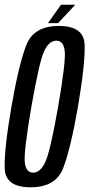

<svg xmlns="http://www.w3.org/2000/svg" viewBox="-24 -790 379 814"><path d="M105.5 4Q211.5 4 243 -75.2Q274.5 -154.5 306.5 -337.5Q337.5 -520 334.8 -600Q332 -680 226 -680Q120 -680 88.2 -600.5Q56.5 -521 24.5 -337.5Q-7 -154.5 -4 -75.2Q-1 4 105.5 4ZM116.5 -58Q85.5 -58 81 -102.8Q76.5 -147.5 109 -337.5Q142.5 -529 163.2 -573.2Q184 -617.5 215 -617.5Q245.5 -617.5 250.5 -573.5Q255.5 -529.5 222.5 -337.5Q189 -147.5 168 -102.8Q147 -58 116.5 -58ZM179.5 -692H222.5L295 -770H234.5Z"/></svg>

Font: Anybody ExtraCondensed
Style: Italic
Weight: 400
Width: 2
Italic angle: -10°
Version: Version 1.113;gftools[0.9.25]